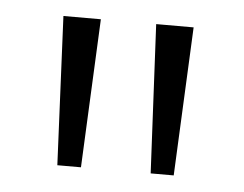

<svg xmlns="http://www.w3.org/2000/svg" viewBox="-32 -751 422 332"><g transform="rotate(5 179.0 -585.0)"><path d="M131 -714H66L78 -456H119ZM292 -714H227L240 -456H280Z"/></g></svg>

Font: Noto Sans Bengali SemiCondensed Light
Style: Regular
Weight: 300
Width: 4
Designer: Joana Ranito - Universal Thirst; Jelle Bosma - Monotype Design Team
Foundry: Universal Thirst ehf.
Version: Version 3.000